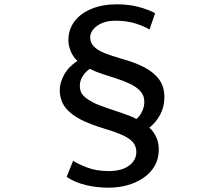

<svg xmlns="http://www.w3.org/2000/svg" viewBox="-20 -799 1040 890"><path d="M673 -662Q651 -676 610 -689.5Q569 -703 515 -703Q478 -703 452 -691.5Q426 -680 412 -662.5Q398 -645 398 -626Q398 -600 416 -582.5Q434 -565 466 -552.5Q498 -540 542 -527Q602 -511 647 -488Q692 -465 717 -431.5Q742 -398 742 -348Q742 -304 722.5 -267.5Q703 -231 672 -207Q688 -195 702 -168Q716 -141 716 -106Q716 -63 697 -30Q678 3 645 25.5Q612 48 570.5 59.5Q529 71 484 71Q427 71 376.5 58.5Q326 46 289 21L319 -54Q341 -39 384 -22.5Q427 -6 484 -6Q544 -6 578 -31Q612 -56 612 -95Q612 -118 599 -136Q586 -154 554.5 -169.5Q523 -185 466 -202Q402 -221 355 -244.5Q308 -268 282.5 -301.5Q257 -335 257 -383Q257 -415 277 -452Q297 -489 339 -517Q321 -532 309 -559Q297 -586 297 -612Q297 -662 325 -699.5Q353 -737 404 -758Q455 -779 522 -779Q577 -779 622 -767Q667 -755 699 -738ZM350 -401Q350 -387 354.5 -374.5Q359 -362 373 -349.5Q387 -337 411 -324.5Q435 -312 474 -299Q511 -287 538 -277.5Q565 -268 583.5 -261Q602 -254 612 -247Q629 -261 639 -283Q649 -305 649 -327Q649 -356 631 -376Q613 -396 583.5 -410Q554 -424 520 -435Q486 -446 453.5 -456.5Q421 -467 396 -480Q373 -463 361.5 -443Q350 -423 350 -401Z"/></svg>

Font: Noto Sans KR Medium
Style: Regular
Weight: 500
Designer: Ryoko NISHIZUKA  (kana, bopomofo & ideographs); Paul D. Hunt (Latin, Greek & Cyrillic); Sandoll Communications , Soo-you
Foundry: Adobe
Version: Version 2.004-H2;hotconv 1.0.118;makeotfexe 2.5.65603